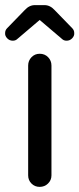

<svg xmlns="http://www.w3.org/2000/svg" viewBox="-27 -725 310 750"><path d="M128 -515Q148 -515 161 -501.5Q174 -488 174 -469V-40Q174 -21 160.5 -8Q147 5 128 5Q109 5 96 -8Q83 -21 83 -40V-469Q83 -488 96 -501.5Q109 -515 128 -515ZM263 -596Q264 -585 255 -575.5Q246 -566 233 -566Q222 -566 215 -573L128 -647L41 -573Q34 -566 23 -566Q10 -566 1 -575.5Q-8 -585 -7 -596Q-7 -607 1 -615L69 -685Q87 -705 109 -705H147Q169 -705 187 -685L255 -615Q263 -607 263 -596Z"/></svg>

Font: Varela Round
Style: Regular
Weight: 400
Designer: Joe Prince
Foundry: Joe Prince
Version: Version 1.000